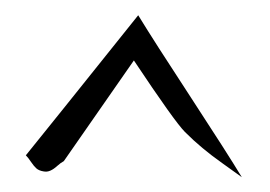

<svg xmlns="http://www.w3.org/2000/svg" viewBox="-20 -787 362 257"><path d="M65.4 -571.3Q61.5 -569.3 56.6 -564.9Q51.8 -560.5 47.4 -558.6Q43 -556.6 38.1 -557.6Q32.2 -558.6 28.8 -561.5Q25.4 -564.5 21.5 -570.3Q17.6 -576.2 14.6 -579.1Q43.9 -615.2 165 -766.6Q186.5 -731.4 235.4 -656.7Q284.2 -582 303.7 -549.8Q293 -557.6 277.8 -568.4Q262.7 -579.1 251 -588.9Q239.3 -598.6 227.5 -610.4Q213.9 -624 159.2 -706.1Z"/></svg>

Font: Shelly2023
Style: Regular
Weight: 400
Version: Version 0.2